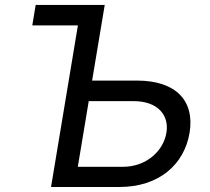

<svg xmlns="http://www.w3.org/2000/svg" viewBox="-20 -747 837 767"><path d="M109 -645.6H291.2L183.9 0H456.7C614.3 0 715.6 -88.8 737.2 -215.9C758.5 -343.4 684.3 -425.1 527 -425.1H348L398.4 -727.3H122.5ZM290.8 -80.6 334.5 -343H513.5C611.5 -343 656.2 -285.9 644.9 -217.3C633.9 -147.4 568.2 -80.6 470.2 -80.6Z"/></svg>

Font: Margiela Sans Text
Style: Italic
Weight: 400
Italic angle: -9.39999°
Designer: Stefan Endress, Andreas Faust
Version: Version 1.100;FEAKit 1.0